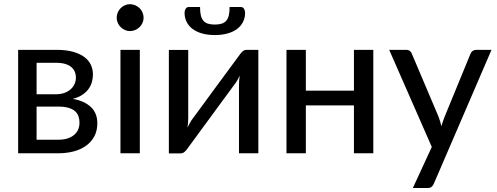

<svg xmlns="http://www.w3.org/2000/svg" viewBox="-20 -752 2438 942"><path d="M69 -507.5H257.5Q304.5 -507.5 338.2 -498Q372 -488.5 393.8 -472.2Q415.5 -456 425.8 -434Q436 -412 436 -386.5Q436 -370 431.5 -352Q427 -334 415.8 -317.5Q404.5 -301 385.2 -287.8Q366 -274.5 337 -267Q394 -257 425.8 -227Q457.5 -197 457.5 -147.5Q457.5 -110 442.5 -82.5Q427.5 -55 401.5 -36.5Q375.5 -18 340.8 -9Q306 0 266.5 0H69ZM159.5 -229V-66.5H266Q314.5 -66.5 342.2 -89Q370 -111.5 370 -150.5Q370 -167.5 364.8 -182Q359.5 -196.5 347.5 -207Q335.5 -217.5 315.5 -223.2Q295.5 -229 266.5 -229ZM159.5 -289.5H254.5Q276 -289.5 294 -295.5Q312 -301.5 325 -312.5Q338 -323.5 345.2 -338.8Q352.5 -354 352.5 -372.5Q352.5 -386 347.5 -398.8Q342.5 -411.5 331.2 -421.8Q320 -432 301 -438Q282 -444 254.5 -444H159.5Z M666 -507.5V0H571V-507.5ZM684.5 -665Q684.5 -651.5 679.2 -639.8Q674 -628 664.8 -619Q655.5 -610 643.2 -604.8Q631 -599.5 617.5 -599.5Q604.5 -599.5 592.8 -604.8Q581 -610 572 -619Q563 -628 557.8 -639.8Q552.5 -651.5 552.5 -665Q552.5 -678.5 557.8 -690.8Q563 -703 572 -712Q581 -721 592.8 -726.2Q604.5 -731.5 617.5 -731.5Q631 -731.5 643.2 -726.2Q655.5 -721 664.8 -712Q674 -703 679.2 -690.8Q684.5 -678.5 684.5 -665Z M808.5 0ZM808.5 0.5V-507H903.5V-171Q903.5 -161 902.5 -149.2Q901.5 -137.5 900 -126Q909 -145.5 918.5 -160.5Q919 -161.5 929.8 -176Q940.5 -190.5 957.2 -213.2Q974 -236 995.2 -265Q1016.5 -294 1038.5 -324Q1090.5 -394.5 1156 -483.5Q1161.5 -492 1170.2 -499.8Q1179 -507.5 1190 -507.5H1247.5V0H1152.5V-336Q1152.5 -346 1153.5 -357.8Q1154.5 -369.5 1156 -381Q1151.5 -371 1146.8 -362.5Q1142 -354 1137.5 -347Q1136.5 -346 1126 -331.5Q1115.5 -317 1098.5 -294Q1081.5 -271 1060.2 -242Q1039 -213 1017 -183Q965 -112.5 900 -23.5Q894.5 -15 885.8 -7.2Q877 0.5 866 0.5ZM1034 -631.5Q1054 -631.5 1068 -636Q1082 -640.5 1090.5 -650.8Q1099 -661 1102.8 -677.5Q1106.5 -694 1106.5 -717.5H1162Q1172 -717.5 1177.2 -708.8Q1182.5 -700 1182.5 -689.5Q1182.5 -664.5 1172.2 -644.2Q1162 -624 1143 -609.8Q1124 -595.5 1096.2 -587.8Q1068.5 -580 1034 -580Q999.5 -580 971.8 -587.8Q944 -595.5 925 -609.8Q906 -624 895.8 -644.2Q885.5 -664.5 885.5 -689.5Q885.5 -700 890.8 -708.8Q896 -717.5 906 -717.5H961.5Q961.5 -694 965.2 -677.5Q969 -661 977.5 -650.8Q986 -640.5 999.8 -636Q1013.5 -631.5 1034 -631.5Z M1811.5 -507.5V0H1716.5V-235H1480.5V0H1385.5V-507.5H1480.5V-307H1716.5V-507.5Z M2109 148Q2104.5 159 2097.5 164.8Q2090.5 170.5 2076 170.5H2005.5L2098.5 -31L1889.5 -507.5H1972Q1984 -507.5 1991 -501.8Q1998 -496 2000.5 -488.5L2132 -178.5Q2140.5 -155.5 2145.5 -133Q2149 -144.5 2153 -156.2Q2157 -168 2161.5 -179.5L2288.5 -488.5Q2291.5 -497 2299 -502.2Q2306.5 -507.5 2316 -507.5H2391.5Z"/></svg>

Font: Lato Medium
Style: Regular
Weight: 500
Designer: Lukasz Dziedzic
Foundry: tyPoland Lukasz Dziedzic
Version: Version 2.006; 2014-01-15